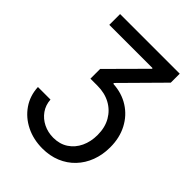

<svg xmlns="http://www.w3.org/2000/svg" viewBox="-261 -859 1206 1206"><g transform="rotate(45 341.5 -256.0)"><path d="M44 -38.4H155.5Q158.4 8.2 183.6 43.7Q208.8 79.2 249.1 99.1Q289.4 119 337.4 119Q394.5 119 436.1 91.4Q477.6 63.9 500 16.5Q522.4 -30.9 522.4 -90.2Q522.4 -157.3 494.1 -206.1Q465.9 -255 416.4 -281.8Q366.8 -308.6 302.2 -308.6H240.1V-394.9L469.5 -625.7V-631.4H84.9V-727.3H614.7V-647.7L364.3 -394.5V-387.4Q443.9 -383.2 504.4 -344.6Q565 -306.1 599.1 -240.9Q633.2 -175.8 633.2 -92Q633.2 -25.2 611.9 31.1Q590.6 87.4 551.1 128.7Q511.7 170.1 457.4 192.6Q403.1 215.2 337 215.2Q256.7 215.2 191.6 182.9Q126.4 150.6 87 93.4Q47.6 36.2 44 -38.4Z"/></g></svg>

Font: InterMG Medium
Style: Regular
Weight: 500
Designer: Rasmus Andersson
Foundry: rsms
Version: Version 3.019;December 26, 2023;FontCreator 15.0.0.2955 64-b